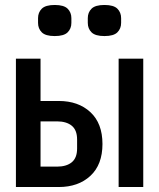

<svg xmlns="http://www.w3.org/2000/svg" viewBox="-20 -752 640 772"><path d="M44 -516H143V-346H216Q295 -346 343.5 -301Q392 -256 392 -173Q392 -90 343.5 -45Q295 0 216 0H44ZM209 -82Q247 -82 268.5 -99.5Q290 -117 290 -155V-191Q290 -229 268.5 -246.5Q247 -264 209 -264H143V-82ZM457 -516H556V0H457ZM133 -660V-679Q133 -702 148 -717Q163 -732 200 -732Q237 -732 252 -717Q267 -702 267 -679V-660Q267 -637 252 -622Q237 -607 200 -607Q163 -607 148 -622Q133 -637 133 -660ZM333 -660V-679Q333 -702 348 -717Q363 -732 400 -732Q437 -732 452 -717Q467 -702 467 -679V-660Q467 -637 452 -622Q437 -607 400 -607Q363 -607 348 -622Q333 -637 333 -660Z"/></svg>

Font: IBM Plaex Mono Medium
Style: Regular
Weight: 500
Designer: Mike Abbink, Paul van der Laan, Pieter van Rosmalen
Foundry: Bold Monday
Version: Version 2.003